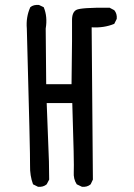

<svg xmlns="http://www.w3.org/2000/svg" viewBox="-20 -758 540 773"><path d="M133 -6 113 -16Q100 -51 101 -91.5Q102 -132 88 -643Q84 -689 102 -729Q115 -740 137 -738L156 -729Q172 -691 164 -643L166 -419H268Q271 -639 270 -673.5Q269 -708 287 -718Q305 -728 421 -727L440 -717Q452 -703 450 -682L440 -662Q399 -645 349 -648L354 -35L345 -16Q331 -4 310 -6L289 -16Q275 -37 277 -66Q279 -95 271 -343H168Q176 -144 177 -108.5Q178 -73 178 -35L168 -16Q154 -4 133 -6Z"/></svg>

Font: Kosefont JP
Style: Regular
Weight: 400
Designer: Nozomi Seto 瀬戸のぞみ
Version: Version 3.00;June 19, 2020